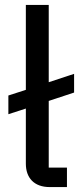

<svg xmlns="http://www.w3.org/2000/svg" viewBox="-20 -760 324 780"><path d="M252 -79H178V-350L281 -384V-460L178 -426V-740H85V-395L14 -372V-296L85 -319V-95C85 -38 118 0 182 0H252Z"/></svg>

Font: IBM Plex Thai Text
Style: Regular
Weight: 450
Designer: Mike Abbink, Paul van der Laan, Pieter van Rosmalen, Ben Mitchell, Mark Frömberg
Foundry: Bold Monday
Version: Version 1.0